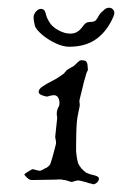

<svg xmlns="http://www.w3.org/2000/svg" viewBox="-20 -469 316 497"><path d="M221 8Q221 8 215 6Q213 6 210 5Q207 4 204 3Q197 1 191 -0.5Q185 -2 183 -2Q179 -2 173 0Q167 2 165 2Q164 2 161.5 1Q159 0 158 0Q155 -1 152 -2Q149 -3 145 -3Q140 -5 133 -4.5Q126 -4 123 -4L62 -3Q56 -3 49.5 -9.5Q43 -16 43 -17Q43 -19 53 -25Q63 -31 64 -31Q66 -31 68 -30.5Q70 -30 73 -29Q81 -27 83 -27Q85 -27 88 -28.5Q91 -30 93 -31Q95 -33 101 -35Q104 -37 106.5 -39.5Q109 -42 110 -44Q114 -55 118 -70Q122 -85 125 -97V-100Q125 -105 123 -113V-116L128 -163Q128 -169 127 -171V-176Q127 -185 133 -195Q134 -198 134 -204Q132 -226 114 -222Q113 -222 112 -221.5Q111 -221 109 -221Q103 -219 101 -219Q99 -219 90 -222Q81 -225 80 -230Q80 -239 90 -245Q100 -252 115 -259.5Q130 -267 143 -277Q145 -278 146.5 -280Q148 -282 149 -283L151 -285Q152 -286 152 -286.5Q152 -287 152 -287L160 -292L169 -297Q170 -297 174 -301Q177 -304 182.5 -309Q188 -314 192 -313Q202 -313 204.5 -308Q207 -303 207 -295Q208 -288 207 -286Q206 -285 204.5 -281.5Q203 -278 201 -270Q197 -257 193.5 -241.5Q190 -226 186 -211Q185 -207 186 -202.5Q187 -198 186 -193Q184 -183 182 -173.5Q180 -164 179 -154Q178 -142 177.5 -124.5Q177 -107 177 -93.5Q177 -80 177 -77Q177 -74 178.5 -64Q180 -54 182 -47Q188 -33 203 -22Q205 -21 208 -20Q211 -19 213 -18L225 -15Q229 -14 232.5 -12Q236 -10 236 -7V-6Q236 -1 231 3.5Q226 8 221 8ZM159 -348Q143 -348 124 -357Q105 -366 90.5 -378Q76 -390 71 -400Q70 -403 68.5 -410.5Q67 -418 67 -422V-424Q67 -432 73 -439Q79 -446 86 -446Q96 -446 98.5 -433.5Q101 -421 111 -407Q119 -397 133.5 -389.5Q148 -382 162 -382Q170 -382 177 -385Q187 -390 194.5 -401Q202 -412 211 -412Q224 -412 228 -416.5Q232 -421 235.5 -428Q239 -435 247 -441Q254 -449 262 -449Q270 -449 274 -442.5Q278 -436 274 -427Q258 -389 230 -368.5Q202 -348 159 -348Z"/></svg>

Font: RU Serius
Style: Regular
Weight: 400
Designer: Robert E. Leuschke
Foundry: Robert E. Leuschke
Version: Version 1.011; ttfautohint (v1.8.3)